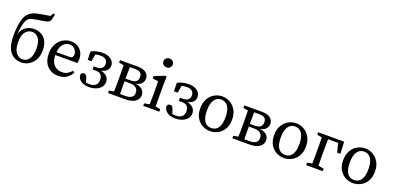

<svg xmlns="http://www.w3.org/2000/svg" viewBox="3 -1675 5333 2604"><g transform="rotate(20 2669.5 -373.5)"><path d="M277 13Q174 13 114.5 -61.5Q55 -136 55 -301Q55 -370 63 -432.5Q71 -495 88 -544Q105 -593 132 -619Q157 -644 182.5 -658Q208 -672 241 -680.5Q274 -689 320 -696Q349 -701 378.5 -706Q408 -711 437 -716L460 -760L487 -751Q480 -715 473 -688Q466 -661 452 -646Q438 -633 408.5 -626Q379 -619 330 -612Q267 -603 225 -593.5Q183 -584 158 -560Q134 -536 118 -473Q102 -410 98 -333Q121 -401 170.5 -437.5Q220 -474 294 -474Q348 -474 394.5 -449Q441 -424 469.5 -372Q498 -320 498 -239Q498 -159 466.5 -102.5Q435 -46 384.5 -16.5Q334 13 277 13ZM278 -32Q334 -32 371.5 -82Q409 -132 409 -232Q409 -333 372 -380.5Q335 -428 277 -428Q221 -428 183 -380.5Q145 -333 145 -234Q145 -132 183.5 -82Q222 -32 278 -32Z M812 -442Q784 -442 755.5 -426Q727 -410 706.5 -375Q686 -340 680 -282H862Q898 -282 909.5 -297Q921 -312 921 -334Q921 -363 906.5 -387.5Q892 -412 867.5 -427Q843 -442 812 -442ZM811 13Q710 13 649 -52.5Q588 -118 588 -233Q588 -310 619.5 -367Q651 -424 703.5 -456Q756 -488 818 -488Q870 -488 912 -465Q954 -442 979 -399.5Q1004 -357 1004 -296Q1004 -279 1002 -264.5Q1000 -250 997 -240H678Q680 -148 724 -100Q768 -52 840 -52Q888 -52 920 -71.5Q952 -91 979 -122L1003 -103Q975 -50 927 -18.5Q879 13 811 13Z M1452 -129Q1452 -91 1428 -58.5Q1404 -26 1359 -6.5Q1314 13 1250 13Q1180 13 1134 -20.5Q1088 -54 1088 -111Q1101 -139 1133 -139Q1150 -139 1162.5 -124.5Q1175 -110 1181 -87L1198 -31Q1211 -29 1225 -28Q1239 -27 1255 -27Q1304 -27 1335 -52.5Q1366 -78 1366 -130Q1366 -170 1345 -199Q1324 -228 1268 -228H1221V-274H1261Q1313 -274 1337.5 -296.5Q1362 -319 1362 -357Q1362 -401 1334.5 -421.5Q1307 -442 1261 -442Q1216 -442 1186 -432L1168 -328H1114L1111 -449Q1141 -467 1185.5 -477.5Q1230 -488 1277 -488Q1350 -488 1396 -452.5Q1442 -417 1442 -364Q1442 -277 1333 -252Q1392 -241 1422 -208.5Q1452 -176 1452 -129Z M1527 -439V-475H1787Q1864 -475 1904.5 -442Q1945 -409 1945 -359Q1945 -322 1920.5 -290.5Q1896 -259 1837 -247Q1907 -237 1937.5 -204.5Q1968 -172 1968 -128Q1968 -97 1949 -67.5Q1930 -38 1888 -19Q1846 0 1776 0H1527V-36L1597 -49Q1598 -87 1598.5 -131.5Q1599 -176 1599 -210V-265Q1599 -299 1598.5 -344Q1598 -389 1597 -426ZM1683 -210Q1683 -174 1683.5 -127.5Q1684 -81 1685 -43H1759Q1880 -43 1880 -129Q1880 -176 1850 -201Q1820 -226 1753 -226H1683ZM1765 -432H1685Q1684 -397 1683.5 -351.5Q1683 -306 1683 -265H1751Q1809 -265 1835 -286.5Q1861 -308 1861 -352Q1861 -394 1836.5 -413Q1812 -432 1765 -432Z M2035 0V-36L2110 -50Q2111 -88 2111.5 -132.5Q2112 -177 2112 -210V-257Q2112 -298 2111.5 -325.5Q2111 -353 2109 -383L2029 -392V-427L2183 -488L2198 -478L2195 -342V-210Q2195 -177 2195.5 -132.5Q2196 -88 2197 -50L2267 -36V0ZM2153 -598Q2125 -598 2105.5 -616Q2086 -634 2086 -662Q2086 -691 2105.5 -708.5Q2125 -726 2153 -726Q2181 -726 2200.5 -708.5Q2220 -691 2220 -662Q2220 -634 2200.5 -616Q2181 -598 2153 -598Z M2697 -129Q2697 -91 2673 -58.5Q2649 -26 2604 -6.5Q2559 13 2495 13Q2425 13 2379 -20.5Q2333 -54 2333 -111Q2346 -139 2378 -139Q2395 -139 2407.5 -124.5Q2420 -110 2426 -87L2443 -31Q2456 -29 2470 -28Q2484 -27 2500 -27Q2549 -27 2580 -52.5Q2611 -78 2611 -130Q2611 -170 2590 -199Q2569 -228 2513 -228H2466V-274H2506Q2558 -274 2582.5 -296.5Q2607 -319 2607 -357Q2607 -401 2579.5 -421.5Q2552 -442 2506 -442Q2461 -442 2431 -432L2413 -328H2359L2356 -449Q2386 -467 2430.5 -477.5Q2475 -488 2522 -488Q2595 -488 2641 -452.5Q2687 -417 2687 -364Q2687 -277 2578 -252Q2637 -241 2667 -208.5Q2697 -176 2697 -129Z M3002 13Q2944 13 2891.5 -14.5Q2839 -42 2806 -97.5Q2773 -153 2773 -235Q2773 -318 2806 -374.5Q2839 -431 2891.5 -459.5Q2944 -488 3002 -488Q3060 -488 3112.5 -459.5Q3165 -431 3198.5 -374.5Q3232 -318 3232 -235Q3232 -153 3198.5 -97.5Q3165 -42 3112.5 -14.5Q3060 13 3002 13ZM3002 -32Q3067 -32 3102 -83.5Q3137 -135 3137 -235Q3137 -336 3102 -389Q3067 -442 3002 -442Q2937 -442 2902.5 -389Q2868 -336 2868 -235Q2868 -135 2902.5 -83.5Q2937 -32 3002 -32Z M3321 -439V-475H3581Q3658 -475 3698.5 -442Q3739 -409 3739 -359Q3739 -322 3714.5 -290.5Q3690 -259 3631 -247Q3701 -237 3731.5 -204.5Q3762 -172 3762 -128Q3762 -97 3743 -67.5Q3724 -38 3682 -19Q3640 0 3570 0H3321V-36L3391 -49Q3392 -87 3392.5 -131.5Q3393 -176 3393 -210V-265Q3393 -299 3392.5 -344Q3392 -389 3391 -426ZM3477 -210Q3477 -174 3477.5 -127.5Q3478 -81 3479 -43H3553Q3674 -43 3674 -129Q3674 -176 3644 -201Q3614 -226 3547 -226H3477ZM3559 -432H3479Q3478 -397 3477.5 -351.5Q3477 -306 3477 -265H3545Q3603 -265 3629 -286.5Q3655 -308 3655 -352Q3655 -394 3630.5 -413Q3606 -432 3559 -432Z M4068 13Q4010 13 3957.5 -14.5Q3905 -42 3872 -97.5Q3839 -153 3839 -235Q3839 -318 3872 -374.5Q3905 -431 3957.5 -459.5Q4010 -488 4068 -488Q4126 -488 4178.5 -459.5Q4231 -431 4264.5 -374.5Q4298 -318 4298 -235Q4298 -153 4264.5 -97.5Q4231 -42 4178.5 -14.5Q4126 13 4068 13ZM4068 -32Q4133 -32 4168 -83.5Q4203 -135 4203 -235Q4203 -336 4168 -389Q4133 -442 4068 -442Q4003 -442 3968.5 -389Q3934 -336 3934 -235Q3934 -135 3968.5 -83.5Q4003 -32 4068 -32Z M4387 -439V-475H4762L4770 -303H4723L4691 -432H4546Q4545 -394 4544.5 -347Q4544 -300 4544 -265V-210Q4544 -176 4544.5 -131.5Q4545 -87 4546 -50L4626 -36V0H4387V-36L4457 -50Q4458 -88 4458.5 -132Q4459 -176 4459 -210V-265Q4459 -299 4458.5 -344Q4458 -389 4457 -426Z M5064 13Q5006 13 4953.5 -14.5Q4901 -42 4868 -97.5Q4835 -153 4835 -235Q4835 -318 4868 -374.5Q4901 -431 4953.5 -459.5Q5006 -488 5064 -488Q5122 -488 5174.5 -459.5Q5227 -431 5260.5 -374.5Q5294 -318 5294 -235Q5294 -153 5260.5 -97.5Q5227 -42 5174.5 -14.5Q5122 13 5064 13ZM5064 -32Q5129 -32 5164 -83.5Q5199 -135 5199 -235Q5199 -336 5164 -389Q5129 -442 5064 -442Q4999 -442 4964.5 -389Q4930 -336 4930 -235Q4930 -135 4964.5 -83.5Q4999 -32 5064 -32Z"/></g></svg>

Font: Source Serif Pro
Style: Regular
Weight: 400
Designer: Frank Grießhammer
Foundry: Adobe Systems Incorporated
Version: Version 3.001;hotconv 1.0.111;makeotfexe 2.5.65597